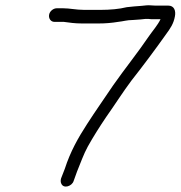

<svg xmlns="http://www.w3.org/2000/svg" viewBox="-20 -702 677 720"><path d="M287 -614H350C375 -614 399 -616 423 -620C443 -622 456 -627 478 -627C488 -628 497 -628 506 -629L525 -631H537C543 -630 548 -630 553 -630H582C571 -607 552 -586 539 -567C497 -505 447 -443 405 -383C373 -335 338 -286 306 -236C273 -185 244 -134 223 -69L209 -33C207 -26 207 -19 210 -13C219 7 250 -4 256 -23L269 -59C281 -88 294 -125 309 -152C329 -188 353 -226 378 -263C410 -308 440 -356 473 -400C515 -453 564 -519 603 -574C619 -596 631 -613 636 -641C640 -662 633 -681 611 -681H562C552 -681 539 -683 530 -682L510 -680C493 -679 472 -677 455 -675C428 -668 391 -665 359 -665H295C265 -665 242 -671 216 -671H193C180 -671 166 -660 164 -646C162 -632 171 -620 184 -620H219C241 -617 261 -614 287 -614ZM477 -622ZM208 -28Z"/></svg>

Font: Blanket
Style: LightObl
Weight: 300
Foundry: Cannot Into Space Fonts
Version: Version 0.9